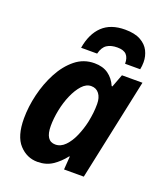

<svg xmlns="http://www.w3.org/2000/svg" viewBox="-142 -863 828 968"><g transform="rotate(20 271.5 -379.0)"><path d="M173 10Q116 10 75.5 -34Q35 -78 35 -173Q35 -236 51 -302.5Q67 -369 97.5 -426.5Q128 -484 172.5 -520Q217 -556 275 -556Q320 -556 349.5 -535Q379 -514 395 -477H399L425 -546H535L419 0H313L318 -71H315Q287 -35 253 -12.5Q219 10 173 10ZM228 -103Q257 -103 280.5 -127Q304 -151 320.5 -189Q337 -227 346 -267Q352 -297 354.5 -320Q357 -343 357 -367Q357 -401 341.5 -421.5Q326 -442 299 -442Q272 -442 249.5 -417Q227 -392 210 -353Q193 -314 184 -269Q175 -224 175 -184Q175 -103 228 -103ZM184 -606Q197 -684 241 -726Q285 -768 362 -768Q414 -768 445.5 -750.5Q477 -733 491 -705Q505 -677 505 -645Q505 -625 501 -606H420Q420 -638 405 -654Q390 -670 356 -670Q322 -670 300.5 -656Q279 -642 270 -606Z"/></g></svg>

Font: Noto Sans SemiCondensed
Style: Bold Italic
Weight: 700
Width: 4
Italic angle: -12°
Designer: Monotype Design Team
Foundry: Monotype Imaging Inc.
Version: Version 2.013; ttfautohint (v1.8.4.7-5d5b)